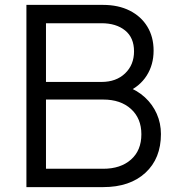

<svg xmlns="http://www.w3.org/2000/svg" viewBox="-20 -765 733 785"><path d="M88 0V-745H401Q464 -745 510.5 -721.5Q557 -698 582.5 -656Q608 -614 608 -558Q608 -500 579.5 -455.5Q551 -411 498 -388L497 -412Q541 -396 572.5 -367Q604 -338 621 -299.5Q638 -261 638 -217Q638 -117 574.5 -58.5Q511 0 402 0ZM168 -75H402Q473 -75 515.5 -112.5Q558 -150 558 -216Q558 -281 515.5 -319.5Q473 -358 402 -358H168ZM168 -430H395Q455 -430 491.5 -465Q528 -500 528 -555Q528 -611 491.5 -640.5Q455 -670 395 -670H168Z"/></svg>

Font: Kosmopol Plus Jakarta Sans
Style: Regular
Weight: 400
Designer: Gumpita Rahayu
Foundry: Tokotype
Version: Version 2.006